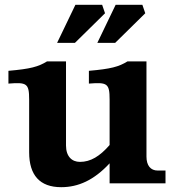

<svg xmlns="http://www.w3.org/2000/svg" viewBox="-20 -761 722 797"><path d="M254 -157V-506H175C139 -484 107 -475 15 -467V-414C91 -420 101 -415 101 -348V-129C101 -34 145 16 234 16C305 16 370 -13 435 -83V0H667V-53H635C605 -53 588 -74 588 -111V-506H509C473 -484 441 -475 349 -467V-414C425 -420 435 -415 435 -348V-159C394 -112 356 -89 312 -89C278 -89 254 -112 254 -157ZM217 -583H291L416 -706L404 -741H293ZM384 -583H458L583 -706L571 -741H460Z"/></svg>

Font: LT Superior Serif ExtraBold
Style: Regular
Weight: 800
Designer: Daniel Lyons
Foundry: LyonsType
Version: Version 2.120;FEAKit 1.0